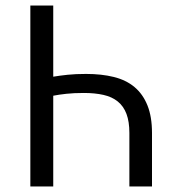

<svg xmlns="http://www.w3.org/2000/svg" viewBox="-20 -676 638 696"><path d="M90 0V-656H173V-398Q197 -402 225.5 -405Q254 -408 292 -408Q348 -408 392.5 -397Q437 -386 467.5 -360.5Q498 -335 514.5 -294Q531 -253 531 -194V0H449V-194Q449 -235 438.5 -263Q428 -291 407 -308Q386 -325 355 -332Q324 -339 284 -339Q248 -339 220.5 -336Q193 -333 173 -329V0Z"/></svg>

Font: SourceSansPro
Style: Book
Weight: 400
Designer: Paul D. Hunt
Foundry: Adobe Systems Incorporated
Version: Version 2.021;PS 2.000;hotconv 1.0.86;makeotf.lib2.5.63406